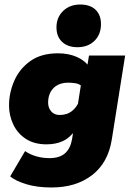

<svg xmlns="http://www.w3.org/2000/svg" viewBox="-20 -649 588 850"><path d="M208 181Q144 181 96.5 166.5Q49 152 25 132L91 20Q113 35 140.5 43Q168 51 199 51Q244 51 268 29.5Q292 8 299 -33L308 -90L318 -78Q290 -39 258.5 -24.5Q227 -10 186 -10Q131 -10 94 -34.5Q57 -59 38.5 -98.5Q20 -138 20 -182Q20 -238 43 -291Q66 -344 114 -378.5Q162 -413 237 -413Q284 -413 321 -396.5Q358 -380 377 -350L362 -330L374 -403H534L475 -32Q459 71 388 126Q317 181 208 181ZM244 -140Q276 -140 297.5 -156.5Q319 -173 333 -205L320 -157L342 -297L339 -270Q329 -278 313.5 -280.5Q298 -283 282 -283Q255 -283 235 -272.5Q215 -262 204 -242Q193 -222 193 -195Q193 -172 206.5 -156Q220 -140 244 -140ZM323 -440Q280 -440 255 -463.5Q230 -487 230 -528Q230 -572 259.5 -600.5Q289 -629 335 -629Q379 -629 403 -606Q427 -583 427 -542Q427 -496 398 -468Q369 -440 323 -440Z"/></svg>

Font: Rokkitt SemiBold Black
Style: Italic
Weight: 900
Italic angle: -9°
Version: Version 3.103